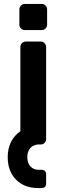

<svg xmlns="http://www.w3.org/2000/svg" viewBox="-20 -730 322 970"><path d="M218 -683V-605Q218 -594 210 -586Q202 -578 191 -578H105Q94 -578 86 -586Q78 -594 78 -605V-683Q78 -694 86 -702Q94 -710 105 -710H191Q202 -710 210 -702Q218 -694 218 -683ZM186 0H171Q147 2 132.5 18.5Q118 35 118 64Q118 94 134 111Q150 128 176 128H191Q201 128 207 134Q213 140 213 150V198Q213 208 207 214Q201 220 191 220H172Q103 220 61 177.5Q19 135 19 64Q19 21 35.5 -12.5Q52 -46 83 -67V-493Q83 -504 91 -512Q99 -520 110 -520H186Q197 -520 205 -512Q213 -504 213 -493V-27Q213 -16 205 -8Q197 0 186 0Z"/></svg>

Font: Hezaedrus Medium
Style: Regular
Weight: 500
Designer: Hubert & Fischer
Foundry: Hubert & Fischer
Version: Version 1.10;September 3, 2019;FontCreator 11.5.0.2425 64-bi